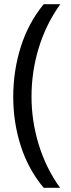

<svg xmlns="http://www.w3.org/2000/svg" viewBox="-20 -736 337 914"><path d="M43 -275Q43 -399 79 -513Q115 -627 188 -716H267Q199 -621 164.5 -508Q130 -395 130 -276Q130 -160 164.5 -47.5Q199 65 266 158H188Q115 71 79 -41Q43 -153 43 -275Z"/></svg>

Font: Noto Sans Hebrew SemiCondensed
Style: Regular
Weight: 400
Width: 4
Designer: Monotype Design Team
Foundry: Monotype Imaging Inc.
Version: Version 2.004; ttfautohint (v1.8.4.7-5d5b)